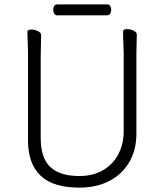

<svg xmlns="http://www.w3.org/2000/svg" viewBox="-20 -841 750 877"><path d="M241 -771H469Q479 -771 483.5 -779Q488 -787 488 -796Q488 -806 483.5 -813.5Q479 -821 470 -821H242Q232 -821 227.5 -813.5Q223 -806 223 -797Q223 -787 227.5 -779Q232 -771 241 -771ZM545 -595V-242Q545 -183 520.5 -136.5Q496 -90 450.5 -63.5Q405 -37 342 -37Q254 -37 210 -78Q166 -119 166 -210V-584Q166 -610 167 -639Q168 -668 168 -680Q168 -692 153 -699Q138 -706 124 -706Q105 -706 105 -695Q105 -678 106.5 -647.5Q108 -617 108 -586V-198Q108 -94 165 -39Q222 16 342 16Q421 16 479.5 -14.5Q538 -45 570.5 -100.5Q603 -156 603 -230V-594Q603 -620 604 -645Q605 -670 605 -682Q605 -694 590 -701Q575 -708 561 -708Q542 -708 542 -697Q542 -689 542.5 -670Q543 -651 544 -630Q545 -609 545 -595Z"/></svg>

Font: Klee One
Style: Regular
Weight: 400
Designer: Fontworks Inc.
Foundry: Fontworks Inc.
Version: Version 1.100